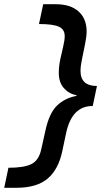

<svg xmlns="http://www.w3.org/2000/svg" viewBox="-81 -774 507 911"><path d="M183 -754Q254 -754 292 -719.5Q330 -685 330 -625Q330 -602 323 -566.5Q316 -531 308.5 -495.5Q301 -460 301 -438Q301 -366 379 -366L359 -271Q261 -272 233 -144L215 -59Q197 29 145.5 73Q94 117 -3 117H-61L-41 22Q34 22 69 4Q104 -14 115 -67L134 -152Q152 -237 189.5 -273Q227 -309 282 -319V-322Q246 -329 222 -356Q198 -383 198 -428Q198 -460 205 -492.5Q212 -525 219 -554Q226 -583 226 -603Q226 -635 198 -647.5Q170 -660 104 -660L124 -754Z"/></svg>

Font: Geist Medium
Style: Italic
Weight: 500
Italic angle: -12°
Designer: Basement.studio, Andrés Briganti, Mateo Zaragoza
Foundry: Basement.studio, Vercel, Andrés Briganti, Guido Ferreyra, Mateo Zaragoza
Version: Version 1.500; ttfautohint (v1.8.4.7-5d5b)